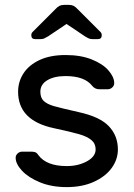

<svg xmlns="http://www.w3.org/2000/svg" viewBox="-20 -755 546 785"><path d="M54 -380Q54 -421 76 -455Q98 -489 141.5 -509.5Q185 -530 248 -530Q310 -530 355 -512Q400 -494 423.5 -467Q447 -440 447 -415Q447 -405 439 -397.5Q431 -390 420 -390H387Q368 -390 357 -404Q326 -444 248 -444Q202 -444 173.5 -427Q145 -410 145 -380Q145 -355 159 -342Q173 -329 201 -321Q229 -313 300 -297Q388 -278 425 -239Q462 -200 462 -144Q462 -103 436.5 -68Q411 -33 363.5 -11.5Q316 10 253 10Q191 10 143.5 -9.5Q96 -29 70 -57Q44 -85 44 -110Q44 -120 52 -127.5Q60 -135 71 -135H107Q116 -135 123 -133Q130 -131 136 -122Q169 -76 253 -76Q300 -76 335.5 -95.5Q371 -115 371 -144Q371 -168 353.5 -182.5Q336 -197 303 -206.5Q270 -216 200 -231Q54 -262 54 -380ZM299 -716 391 -624Q396 -619 396 -611Q396 -595 380 -595H359Q350 -595 344 -597.5Q338 -600 328 -606L252 -657L176 -606Q166 -600 160 -597.5Q154 -595 145 -595H124Q108 -595 108 -611Q108 -619 113 -624L205 -716Q215 -727 223 -731Q231 -735 242 -735H262Q273 -735 281 -731Q289 -727 299 -716Z"/></svg>

Font: Contemporary
Style: Regular
Weight: 400
Designer: Victor Tran
Foundry: Victor Tran
Version: Version 1.100